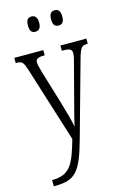

<svg xmlns="http://www.w3.org/2000/svg" viewBox="-144 -805 723 1107"><g transform="rotate(-15 217.5 -251.5)"><path d="M301 -650C320 -650 334 -661 334 -695C334 -730 320 -741 301 -741C280 -741 267 -730 267 -695C267 -661 280 -650 301 -650ZM162 -650C181 -650 196 -661 196 -695C196 -730 181 -741 162 -741C141 -741 129 -730 129 -695C129 -661 141 -650 162 -650ZM33 201V238H38C164 238 197 198 249 11L371 -427C390 -496 399 -505 432 -505H435V-536H280V-505H290C330 -504 340 -496 340 -475C340 -458 335 -437 328 -413L273 -203C258 -147 246 -100 238 -63C232 -98 216 -156 194 -229L140 -407C131 -439 124 -463 124 -477C124 -495 134 -505 175 -505H178V-536H5V-505H7C44 -505 50 -497 66 -447L207 2C167 143 141 201 33 201Z"/></g></svg>

Font: Noto Serif Tamil ExtraCondensed Light
Style: Italic
Weight: 300
Width: 2
Italic angle: -12°
Designer: Indian Type Foundry, Tom Grace, and the Monotype Design Team
Foundry: Monotype Imaging Inc.
Version: Version 2.003